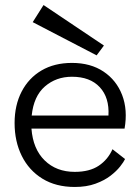

<svg xmlns="http://www.w3.org/2000/svg" viewBox="-20 -734 548 763"><path d="M477 -102Q472 -91 457.5 -72.5Q443 -54 419 -35.5Q395 -17 359.5 -4Q324 9 277 9Q202 9 148.5 -24Q95 -57 66.5 -114.5Q38 -172 38 -245Q38 -316 66 -370Q94 -424 145 -454Q196 -484 266 -484Q340 -484 391.5 -449.5Q443 -415 465.5 -356Q488 -297 475 -223H105Q111 -142 157.5 -96.5Q204 -51 277 -51Q336 -51 372.5 -75.5Q409 -100 427 -141ZM266 -429Q203 -429 158.5 -390.5Q114 -352 106 -275H411Q415 -346 376.5 -387.5Q338 -429 266 -429ZM364 -514 110 -646 153 -714 393 -553Z"/></svg>

Font: Lil Grotesk
Style: Regular
Weight: 400
Designer: Bastien Sozeau
Foundry: NBR — Bastien Sozeau
Version: Version 4.002; ttfautohint (v1.8.4.7-5d5b)